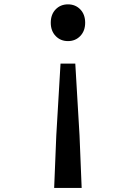

<svg xmlns="http://www.w3.org/2000/svg" viewBox="-20 -864 640 904"><path d="M265 -564.5H334.5L354.5 -225.5L364.5 21H235L245 -225.5ZM300 -843.5Q335 -843.5 358 -819.8Q381 -796 381 -757Q381 -718.5 358 -694.5Q335 -670.5 300 -670.5Q265 -670.5 242 -694.5Q219 -718.5 219 -757Q219 -796 242 -819.8Q265 -843.5 300 -843.5Z"/></svg>

Font: Spline Sans Mono
Style: Regular
Weight: 400
Monospace: yes
Designer: Eben Sorkin, Mirko Velimirovic
Foundry: Sorkin Type
Version: Version 1.004